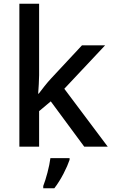

<svg xmlns="http://www.w3.org/2000/svg" viewBox="-20 -780 599 1021"><path d="M188 -380V-760H83V0H188V-189L250 -241L428 0H553L322 -308L539 -539H416L251 -362C231 -341 201 -302 186 -282H183C185 -312 188 -353 188 -380ZM350 70V61H248C243 104 224 174 210 209V221H269C305 175 337 109 350 70Z"/></svg>

Font: Noto Sans Arabic UI Md
Style: Regular
Weight: 500
Designer: Monotype Design Team, Nadine Chahine and Nizar Qandah
Foundry: Monotype Imaging Inc.
Version: Version 2.010